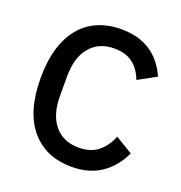

<svg xmlns="http://www.w3.org/2000/svg" viewBox="-130 -822 894 947"><g transform="rotate(20 317.0 -349.0)"><path d="M348 12Q211 12 133 -80.5Q55 -173 55 -349Q55 -437 75 -504Q95 -571 133 -617Q171 -663 225.5 -686.5Q280 -710 348 -710Q439 -710 500.5 -670Q562 -630 597 -552L502 -500Q484 -550 446.5 -579.5Q409 -609 348 -609Q267 -609 221 -554Q175 -499 175 -402V-296Q175 -199 221 -144Q267 -89 348 -89Q411 -89 450.5 -121.5Q490 -154 509 -205L600 -150Q565 -74 502 -31Q439 12 348 12Z"/></g></svg>

Font: IBM Plex Sans Thai Looped Medium
Style: Regular
Weight: 500
Designer: Mike Abbink, Paul van der Laan, Pieter van Rosmalen, Ben Mitchell, Mark Frömberg
Foundry: Bold Monday
Version: Version 1.1